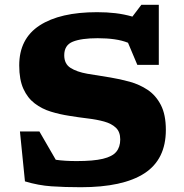

<svg xmlns="http://www.w3.org/2000/svg" viewBox="-20 -771 769 804"><path d="M674.5 -227Q674.5 -103.5 584.8 -45.2Q495 13 318.5 13Q250.5 13 195.8 9.2Q141 5.5 84.5 -11.5L63.5 -220.5H145L213.5 -102Q250.5 -96.5 301.5 -96.5Q371 -96.5 410.8 -106Q450.5 -115.5 467 -135.5Q483.5 -155.5 483.5 -187Q483.5 -219 465.2 -236.2Q447 -253.5 416.2 -262Q385.5 -270.5 347.5 -275Q309.5 -279.5 270 -286Q230.5 -292 193 -303.5Q155.5 -315 125.5 -337.8Q95.5 -360.5 78 -399Q60.5 -437.5 60.5 -497Q60.5 -609 146 -664.5Q231.5 -720 386.5 -720Q427.5 -720 463.5 -715.8Q499.5 -711.5 534.5 -701.5L572 -751H645V-499.5H555L516 -592Q491 -602 459.2 -606.5Q427.5 -611 389 -611Q321 -611 285 -596.5Q249 -582 249 -539.5Q249 -503.5 275.2 -486.8Q301.5 -470 345.5 -462.2Q389.5 -454.5 442.5 -446.5Q482 -440 523 -428.8Q564 -417.5 598.2 -394.8Q632.5 -372 653.5 -331.5Q674.5 -291 674.5 -227Z"/></svg>

Font: Newsreader 6pt
Style: Bold
Weight: 700
Designer: Hugues Gentile
Foundry: Production Type
Version: Version 1.003; ttfautohint (v1.8.3)